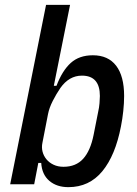

<svg xmlns="http://www.w3.org/2000/svg" viewBox="-20 -760 566 792"><path d="M170 -740H269L202 -406H213Q237 -469 272 -500.5Q307 -532 363 -532Q426 -532 459 -489Q492 -446 492 -364Q492 -335 488.5 -302Q485 -269 479 -239Q456 -119 402 -53.5Q348 12 262 12Q214 12 183.5 -14Q153 -40 150 -88H138L121 0H22ZM242 -72Q293 -72 323 -105Q353 -138 366 -203L385 -299Q389 -316 390.5 -334.5Q392 -353 392 -364Q392 -448 318 -448Q265 -448 229 -397Q212 -372 197.5 -343.5Q183 -315 178 -289L155 -171Q151 -152 155.5 -134.5Q160 -117 171.5 -103Q183 -89 201 -80.5Q219 -72 242 -72Z"/></svg>

Font: IBM Plex Sans Cond Medm
Style: Italic
Weight: 500
Width: 3
Italic angle: -11°
Designer: Mike Abbink, Paul van der Laan, Pieter van Rosmalen
Foundry: Bold Monday
Version: Version 1.3